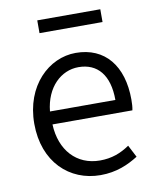

<svg xmlns="http://www.w3.org/2000/svg" viewBox="-84 -795 716 873"><g transform="rotate(-10 274.5 -358.5)"><path d="M310 13C384 13 439 -12 485 -41L456 -97C415 -69 373 -53 319 -53C211 -53 139 -132 134 -252H503C506 -266 507 -283 507 -301C507 -457 429 -554 294 -554C170 -554 53 -445 53 -269C53 -92 167 13 310 13ZM133 -312C144 -423 215 -488 295 -488C383 -488 435 -427 435 -312ZM148 -671H439V-730H148Z"/></g></svg>

Font: Noto Sans CJK HK DemiLight
Style: Regular
Weight: 350
Designer: Ryoko NISHIZUKA 西塚涼子 (kana, bopomofo & ideographs); Paul D. Hunt (Latin, Greek & Cyrillic); Sandoll Communications 산돌커뮤니
Foundry: Adobe
Version: Version 2.004;hotconv 1.0.118;makeotfexe 2.5.65603